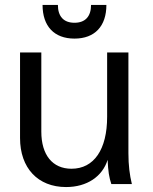

<svg xmlns="http://www.w3.org/2000/svg" viewBox="-20 -744 617 776"><path d="M247 12C332 12 394 -31 415 -98C417 -51 421 -27 430 0H513C504 -37 499 -76 499 -125V-532H413V-272C413 -140 360 -62 269 -62C192 -62 147 -118 147 -212V-532H61V-186C61 -65 133 12 247 12ZM281 -588C363 -588 410 -638 410 -724H348C348 -678 325 -652 281 -652C237 -652 214 -678 214 -724H152C152 -638 199 -588 281 -588Z"/></svg>

Font: Ronzino
Style: Regular
Weight: 400
Designer: Nunzio Mazzaferro
Foundry: Collletttivo
Version: Version 1.000;Glyphs 3.3 (3337)